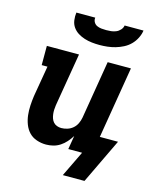

<svg xmlns="http://www.w3.org/2000/svg" viewBox="-129 -827 858 1061"><g transform="rotate(15 300.0 -296.5)"><path d="M343 -600Q321 -600 299 -602.5Q277 -605 256.5 -611.5Q236 -618 218.5 -629Q201 -640 189 -657Q177 -674 174 -696Q171 -718 174 -740H282Q280 -726 286.5 -714.5Q293 -703 304.5 -697.5Q316 -692 330 -690.5Q344 -689 358 -689Q372 -689 386 -690.5Q400 -692 413.5 -697.5Q427 -703 437.5 -714.5Q448 -726 450 -740H558Q555 -718 544 -696Q533 -674 516 -657Q499 -640 477.5 -629Q456 -618 433.5 -611.5Q411 -605 388 -602.5Q365 -600 343 -600ZM458 147H334L405 0H326L339 -78Q327 -59 312.5 -42.5Q298 -26 279.5 -14Q261 -2 240.5 3Q220 8 200 8Q172 8 146 -1Q120 -10 102.5 -28.5Q85 -47 75.5 -72Q66 -97 63 -123.5Q60 -150 61.5 -178Q63 -206 67 -234L97 -410H64V-520H248L197 -216Q195 -203 194.5 -190Q194 -177 195.5 -164.5Q197 -152 201 -140.5Q205 -129 213 -120Q221 -111 233 -106.5Q245 -102 258 -102Q275 -102 292.5 -107.5Q310 -113 324 -125Q338 -137 346 -154Q354 -171 357 -188L412 -520H545L477 -110H581Z"/></g></svg>

Font: Iosevka HT Extrabold Extended
Style: Italic
Weight: 800
Width: 7
Italic angle: -9°
Monospace: yes
Designer: Belleve Invis
Foundry: Belleve Invis
Version: Version 32.3.0; ttfautohint (v1.8.4)